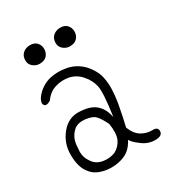

<svg xmlns="http://www.w3.org/2000/svg" viewBox="-166 -808 832 901"><g transform="rotate(-30 250.0 -357.5)"><path d="M50 -460Q78 -502 128 -519Q176 -532 228 -522Q277 -512 312 -475Q329 -456 340.5 -434.5Q352 -413 356 -388Q361 -363 360 -331.5Q359 -300 353 -261Q346 -222 339.5 -192Q333 -162 328 -141Q344 -100 372 -84Q399 -68 430 -69Q459 -70 458 -47Q457 -22 418 -22Q381 -22 350 -45Q317 -69 307 -87Q284 -41 243 -25Q199 -8 148 -15Q123 -19 102.5 -29Q82 -39 68 -58Q39 -93 39 -159Q38 -223 79 -272Q119 -320 179 -315Q237 -312 265 -285Q292 -260 301 -214Q319 -337 311 -375Q302 -412 277 -440Q253 -469 216 -478Q178 -486 142 -475Q105 -464 82 -430Q58 -415 48 -425Q37 -436 50 -460ZM268 -196Q249 -235 233 -251Q219 -266 179 -271Q139 -274 119 -255Q108 -245 101.5 -234.5Q95 -224 91 -213Q87 -201 85.5 -186.5Q84 -172 83 -154Q82 -120 103 -92Q122 -64 158 -59Q193 -54 221 -66Q249 -80 264 -111Q277 -143 268 -196ZM180 -654Q180 -632 166.5 -617.5Q153 -603 127 -603Q108 -603 92 -616Q76 -629 76 -650Q76 -675 92 -688.5Q108 -702 130 -702Q155 -702 167.5 -687.5Q180 -673 180 -654ZM344 -654Q344 -632 330.5 -617.5Q317 -603 291 -603Q272 -603 256 -616Q240 -629 240 -650Q240 -675 256 -688.5Q272 -702 294 -702Q319 -702 331.5 -687.5Q344 -673 344 -654Z"/></g></svg>

Font: Yomogi
Style: Regular
Weight: 400
Designer: satsuyako
Foundry: satsuyako
Version: Version 3.100